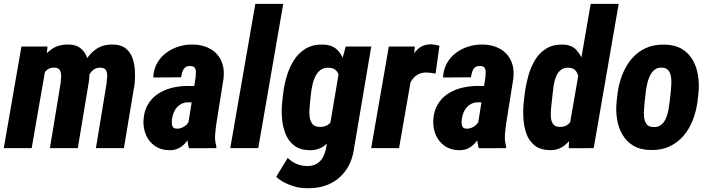

<svg xmlns="http://www.w3.org/2000/svg" viewBox="-24 -770 3684 998"><path d="M211.9 -409.7 140.6 0H-4.4L87.4 -528.3H222.7ZM171.9 -282.2 139.2 -280.3Q143.1 -322.8 154.5 -368.4Q166 -414.1 188.5 -453.1Q210.9 -492.2 246.8 -516.1Q282.7 -540 334.5 -538.6Q371.6 -537.6 394 -519.8Q416.5 -502 427.2 -474.1Q438 -446.3 440.2 -414.3Q442.4 -382.3 439 -352.5L380.4 0H235.4L290.5 -334Q292.5 -350.1 293.7 -369.6Q294.9 -389.2 288.3 -403.3Q281.7 -417.5 258.8 -418.5Q234.4 -419.4 218.8 -405.3Q203.1 -391.1 193.6 -368.9Q184.1 -346.7 179 -323.2Q173.8 -299.8 171.9 -282.2ZM415 -289.1 374 -284.7Q377.4 -326.2 388.4 -371.1Q399.4 -416 420.9 -454.3Q442.4 -492.7 477.5 -516.1Q512.7 -539.6 564 -538.6Q606 -537.6 629.9 -518.1Q653.8 -498.5 664.6 -468.3Q675.3 -438 677.2 -402.8Q679.2 -367.7 675.8 -334.5L620.1 0H474.6L529.8 -335Q531.7 -350.6 533 -370.1Q534.2 -389.6 527.6 -403.8Q521 -418 498 -418.5Q474.1 -418.5 459.2 -405.3Q444.3 -392.1 435.3 -371.6Q426.3 -351.1 422.4 -328.6Q418.5 -306.2 415 -289.1Z M954.6 -127.4 992.7 -366.7Q993.7 -379.9 994.1 -393.6Q994.6 -407.2 988.8 -417Q982.9 -426.8 965.3 -426.8Q946.8 -427.2 937.5 -418.7Q928.2 -410.2 924.1 -396.5Q919.9 -382.8 917.5 -368.2L772.5 -367.2Q774.4 -408.7 792.2 -440.7Q810.1 -472.7 838.9 -494.6Q867.7 -516.6 903.8 -527.8Q939.9 -539.1 979 -538.6Q1031.2 -537.6 1069.1 -516.1Q1106.9 -494.6 1125.2 -455.8Q1143.6 -417 1138.2 -363.8L1101.1 -130.4Q1096.7 -101.1 1094.2 -69.6Q1091.8 -38.1 1100.6 -9.3L1100.1 0L958.5 0.5Q949.2 -30.3 949.7 -63Q950.2 -95.7 954.6 -127.4ZM1005.9 -322.8 991.7 -237.8 953.1 -238.3Q934.6 -237.8 920.2 -230.7Q905.8 -223.6 895.3 -211.7Q884.8 -199.7 878.7 -184.3Q872.6 -168.9 870.1 -151.4Q868.7 -139.6 869.1 -128.2Q869.6 -116.7 875.2 -109.1Q880.9 -101.6 896 -101.1Q911.6 -101.1 926 -108.2Q940.4 -115.2 950.2 -127Q960 -138.7 961.9 -154.8L979 -94.2Q970.2 -73.7 959.5 -54.7Q948.7 -35.6 934.1 -21Q919.4 -6.3 900.6 2.4Q881.8 11.2 855.5 10.7Q812.5 10.3 781.7 -11Q751 -32.2 735.6 -66.9Q720.2 -101.6 721.7 -143.1Q724.1 -190.9 743.7 -225.1Q763.2 -259.3 795.4 -281Q827.6 -302.7 867.9 -313Q908.2 -323.2 951.7 -323.2Z M1448.2 -750 1318.4 0H1172.9L1303.2 -750Z M1773.4 -528.3H1905.8L1816.9 -2.4Q1808.1 65.4 1775.1 113.3Q1742.2 161.1 1689.5 185.8Q1636.7 210.4 1567.4 208Q1540 208 1512.2 200.9Q1484.4 193.8 1458.5 180.9Q1432.6 168 1411.6 148.9L1471.7 50.8Q1490.7 70.3 1516.1 81.3Q1541.5 92.3 1568.8 92.8Q1600.1 94.2 1621.1 82Q1642.1 69.8 1654.1 48.1Q1666 26.4 1671.4 -2.4L1740.7 -412.6ZM1442.9 -240.7 1447.8 -281.7Q1452.6 -326.7 1466.1 -372.6Q1479.5 -418.5 1503.7 -456.8Q1527.8 -495.1 1565.4 -517.6Q1603 -540 1656.7 -538.1Q1704.1 -536.6 1730 -510Q1755.9 -483.4 1766.6 -443.8Q1777.3 -404.3 1778.8 -360.8Q1780.3 -317.4 1778.3 -282.2L1772.5 -239.7Q1766.6 -204.6 1753.2 -160.9Q1739.7 -117.2 1717.8 -77.9Q1695.8 -38.6 1663.1 -13.4Q1630.4 11.7 1585 10.7Q1534.7 9.8 1504.4 -14.2Q1474.1 -38.1 1459.5 -75.9Q1444.8 -113.8 1441.7 -157Q1438.5 -200.2 1442.9 -240.7ZM1592.3 -283.2 1587.9 -241.7Q1586.4 -225.1 1584.7 -203.1Q1583 -181.2 1585.9 -160.4Q1588.9 -139.6 1600.1 -125.5Q1611.3 -111.3 1635.3 -110.4Q1667.5 -108.9 1686.8 -126Q1706.1 -143.1 1715.3 -169.4Q1724.6 -195.8 1727.5 -222.2L1737.8 -299.3Q1739.3 -316.4 1740.5 -336.4Q1741.7 -356.4 1737.8 -374.8Q1733.9 -393.1 1721.9 -404.8Q1710 -416.5 1687 -418Q1659.7 -419.4 1642.3 -406.5Q1625 -393.6 1615 -372.8Q1605 -352.1 1599.9 -328.1Q1594.7 -304.2 1592.3 -283.2Z M2119.1 -396 2050.3 0H1905.3L1997.1 -528.3H2132.3ZM2260.3 -532.2 2240.2 -387.7Q2229 -389.6 2217.5 -391.1Q2206.1 -392.6 2194.8 -393.1Q2170.4 -393.6 2152.6 -385Q2134.8 -376.5 2122.6 -361.1Q2110.4 -345.7 2103 -326.2Q2095.7 -306.6 2091.8 -284.7L2067.9 -299.8Q2071.8 -330.6 2080.1 -371.3Q2088.4 -412.1 2104.5 -450.9Q2120.6 -489.7 2147.7 -514.6Q2174.8 -539.6 2217.3 -539.6Q2228.5 -539.1 2238.8 -537.1Q2249 -535.2 2260.3 -532.2Z M2460.9 -127.4 2499 -366.7Q2500 -379.9 2500.5 -393.6Q2501 -407.2 2495.1 -417Q2489.3 -426.8 2471.7 -426.8Q2453.1 -427.2 2443.8 -418.7Q2434.6 -410.2 2430.4 -396.5Q2426.3 -382.8 2423.8 -368.2L2278.8 -367.2Q2280.8 -408.7 2298.6 -440.7Q2316.4 -472.7 2345.2 -494.6Q2374 -516.6 2410.2 -527.8Q2446.3 -539.1 2485.4 -538.6Q2537.6 -537.6 2575.4 -516.1Q2613.3 -494.6 2631.6 -455.8Q2649.9 -417 2644.5 -363.8L2607.4 -130.4Q2603 -101.1 2600.6 -69.6Q2598.1 -38.1 2606.9 -9.3L2606.4 0L2464.8 0.5Q2455.6 -30.3 2456.1 -63Q2456.5 -95.7 2460.9 -127.4ZM2512.2 -322.8 2498 -237.8 2459.5 -238.3Q2440.9 -237.8 2426.5 -230.7Q2412.1 -223.6 2401.6 -211.7Q2391.1 -199.7 2385 -184.3Q2378.9 -168.9 2376.5 -151.4Q2375 -139.6 2375.5 -128.2Q2376 -116.7 2381.6 -109.1Q2387.2 -101.6 2402.3 -101.1Q2418 -101.1 2432.4 -108.2Q2446.8 -115.2 2456.5 -127Q2466.3 -138.7 2468.3 -154.8L2485.4 -94.2Q2476.6 -73.7 2465.8 -54.7Q2455.1 -35.6 2440.4 -21Q2425.8 -6.3 2407 2.4Q2388.2 11.2 2361.8 10.7Q2318.8 10.3 2288.1 -11Q2257.3 -32.2 2241.9 -66.9Q2226.6 -101.6 2228 -143.1Q2230.5 -190.9 2250 -225.1Q2269.5 -259.3 2301.8 -281Q2334 -302.7 2374.3 -313Q2414.6 -323.2 2458 -323.2Z M2938.5 -127 3046.4 -750H3191.9L3062 0L2932.1 0.5ZM2698.7 -242.2 2703.6 -283.7Q2709 -326.7 2721.2 -372.3Q2733.4 -418 2755.9 -456.3Q2778.3 -494.6 2814.9 -517.3Q2851.6 -540 2904.3 -538.1Q2948.2 -536.6 2973.4 -508.8Q2998.5 -481 3010.3 -440.2Q3022 -399.4 3024.4 -356.9Q3026.9 -314.5 3025.4 -282.7L3020 -239.7Q3013.7 -205.1 3000.5 -161.9Q2987.3 -118.7 2964.8 -78.9Q2942.4 -39.1 2909.9 -13.7Q2877.4 11.7 2833.5 10.3Q2782.7 9.3 2753.4 -15.1Q2724.1 -39.6 2711.2 -77.9Q2698.2 -116.2 2696.3 -159.7Q2694.3 -203.1 2698.7 -242.2ZM2848.6 -283.7 2844.2 -241.7Q2842.8 -226.6 2840.3 -204.8Q2837.9 -183.1 2839.4 -161.6Q2840.8 -140.1 2850.6 -125.7Q2860.4 -111.3 2883.8 -110.4Q2914.6 -108.9 2932.4 -126.7Q2950.2 -144.5 2959 -170.9Q2967.8 -197.3 2970.2 -222.2L2981 -299.3Q2982.4 -314.9 2983.6 -334.7Q2984.9 -354.5 2981.4 -373Q2978 -391.6 2967 -404.1Q2956.1 -416.5 2934.1 -418Q2907.7 -419.4 2891.4 -406.5Q2875 -393.6 2866.5 -372.3Q2857.9 -351.1 2854.2 -327.4Q2850.6 -303.7 2848.6 -283.7Z M3181.2 -243.2 3186 -284.2Q3192.4 -335 3210.4 -381.1Q3228.5 -427.2 3258.5 -463.4Q3288.6 -499.5 3331.5 -519.5Q3374.5 -539.6 3430.7 -538.1Q3484.4 -537.1 3520.5 -515.4Q3556.6 -493.7 3577.1 -457.5Q3597.7 -421.4 3604.5 -376.7Q3611.3 -332 3606.4 -284.7L3601.6 -242.7Q3595.2 -192.9 3577.4 -146.5Q3559.6 -100.1 3529.1 -64.5Q3498.5 -28.8 3456.1 -8.8Q3413.6 11.2 3357.4 9.8Q3303.7 8.8 3267.8 -12.9Q3231.9 -34.7 3211.2 -70.6Q3190.4 -106.4 3183.3 -151.1Q3176.3 -195.8 3181.2 -243.2ZM3332 -284.7 3327.1 -242.7Q3326.2 -227.5 3324 -205.8Q3321.8 -184.1 3323.7 -162.4Q3325.7 -140.6 3336.2 -125.7Q3346.7 -110.8 3369.6 -109.9Q3396 -107.9 3412.4 -121.1Q3428.7 -134.3 3437.7 -155.5Q3446.8 -176.8 3450.7 -200.2Q3454.6 -223.6 3457 -243.7L3461.9 -285.6Q3462.9 -299.8 3464.8 -321.8Q3466.8 -343.8 3464.6 -365.2Q3462.4 -386.7 3452.1 -401.9Q3441.9 -417 3418.5 -418.5Q3393.1 -419.9 3377.2 -406.5Q3361.3 -393.1 3352.1 -371.6Q3342.8 -350.1 3338.4 -326.9Q3334 -303.7 3332 -284.7Z"/></svg>

Font: Roboto Condensed ExtraBold
Style: Italic
Weight: 800
Italic angle: -12°
Designer: Christian Robertson
Foundry: Google
Version: Version 3.008; 2023